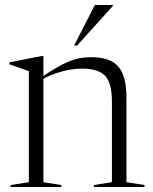

<svg xmlns="http://www.w3.org/2000/svg" viewBox="-20 -752 616 772"><path d="M357.5 -8 430 -19.5V-343.5Q430 -418 402.8 -447Q375.5 -476 311 -476Q269.5 -476 227.5 -464.2Q185.5 -452.5 154.5 -435.5V-19.5L226.5 -8V0H22.5V-8L96 -19.5V-466Q88 -469 70 -475Q52 -481 18 -493.5V-501.5L151.5 -527.5H154.5V-446.5Q200.5 -477.5 232.8 -493.8Q265 -510 291.5 -516Q318 -522 346.5 -522Q423.5 -522 456 -484Q488.5 -446 488.5 -358V-19.5L561 -8V0H357.5ZM278 -569 361.5 -732H434V-728.5L290 -569Z"/></svg>

Font: Newsreader Display Light
Style: Regular
Weight: 300
Designer: Hugues Gentile
Foundry: Production Type
Version: Version 1.001